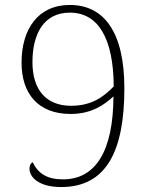

<svg xmlns="http://www.w3.org/2000/svg" viewBox="-20 -744 599 775"><path d="M227 11C410 11 482 -135 482 -388C482 -614 400 -724 262 -724C133 -724 67 -626 67 -491C67 -367 133 -284 265 -284C350 -284 401 -321 438 -355C437 -137 368 -20 234 -20C171 -20 134 -43 112 -89C104 -86 99 -76 99 -63C99 -30 135 11 227 11ZM267 -317C165 -317 111 -383 111 -493C111 -605 155 -693 262 -693C376 -693 438 -590 439 -395C397 -352 349 -317 267 -317Z"/></svg>

Font: Noto Serif Devanagari ExtraLight
Style: Regular
Weight: 200
Designer: Universal Thirst, Indian Type Foundry and the Monotype Design Team
Foundry: Monotype Imaging Inc.
Version: Version 2.004